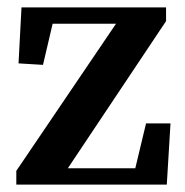

<svg xmlns="http://www.w3.org/2000/svg" viewBox="-20 -498 500 518"><path d="M374 -165H440L430 0H24V-37L293 -434H122L96 -323L30 -327L38 -478H428V-441L163 -44H345Z"/></svg>

Font: TypoPRO Source Serif Pro
Style: Regular
Weight: 600
Designer: Frank Grießhammer
Foundry: Adobe Systems Incorporated
Version: Version 1.017;PS 1.0;hotconv 1.0.79;makeotf.lib2.5.61930